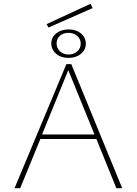

<svg xmlns="http://www.w3.org/2000/svg" viewBox="-20 -998 725 1018"><path d="M237 -852 227 -870 460 -978 471 -955ZM344 -842Q384 -842 409.5 -820.5Q435 -799 435 -766Q435 -734 409 -712.5Q383 -691 343 -691Q303 -691 277.5 -713Q252 -735 252 -768Q252 -800 278 -821Q304 -842 344 -842ZM343 -824Q316 -824 298 -808.5Q280 -793 280 -768Q280 -743 298 -726Q316 -709 344 -709Q371 -709 389.5 -725.5Q408 -742 408 -766Q408 -791 389.5 -807.5Q371 -824 343 -824ZM491 -261H194L87 0H57L332 -658H358L628 0H597ZM481 -285 342 -626 203 -285Z"/></svg>

Font: Ysabeau Infant Extralight
Style: Regular
Weight: 200
Designer: Christian Thalmann (Catharsis Fonts)
Version: Version 0.003